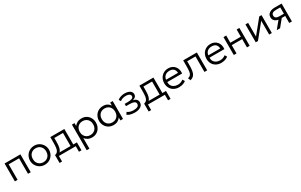

<svg xmlns="http://www.w3.org/2000/svg" viewBox="309 -2402 7062 4511"><g transform="rotate(-30 3840.0 -146.0)"><path d="M82 0V-485H512.5V0H438.5V-420H156V0Z M891 15Q817 15 758.5 -20Q700 -55 666.5 -113.8Q633 -172.5 633 -242.5Q633 -295 652.2 -341.5Q671.5 -388 706.5 -423.8Q741.5 -459.5 788.5 -479.8Q835.5 -500 891 -500Q965.5 -500 1023.8 -465Q1082 -430 1115.5 -371.2Q1149 -312.5 1149 -242.5Q1149 -190.5 1129.8 -143.8Q1110.5 -97 1076 -61.2Q1041.5 -25.5 994.2 -5.2Q947 15 891 15ZM891 -53.5Q944 -53.5 985 -76.8Q1026 -100 1049.2 -142.2Q1072.5 -184.5 1072.5 -242.5Q1072.5 -300.5 1049.2 -343Q1026 -385.5 985 -408.5Q944 -431.5 891 -431.5Q838 -431.5 797 -408.5Q756 -385.5 732.8 -343Q709.5 -300.5 709.5 -242.5Q709.5 -184.5 733 -142.2Q756.5 -100 797.2 -76.8Q838 -53.5 891 -53.5Z M1630 0V-420H1394.5V-334Q1394.5 -261 1388 -206.2Q1381.5 -151.5 1364 -113Q1346.5 -74.5 1314.5 -50.2Q1282.5 -26 1232 -14.5L1208 -62Q1257 -74.5 1281.8 -105.8Q1306.5 -137 1314.8 -192.5Q1323 -248 1323 -334V-485H1704V0ZM1208 150V-62L1264.5 -55L1275.5 -65H1802.5V150H1734.5V0H1276V150Z M1909.5 210V-485H1980V-408Q2011 -448 2058 -474Q2105 -500 2178.5 -500Q2251 -500 2306.2 -465.5Q2361.5 -431 2392.2 -372.5Q2423 -314 2423 -242.5Q2423 -189.5 2405.2 -142.8Q2387.5 -96 2355 -60.5Q2322.5 -25 2277.5 -5Q2232.5 15 2178 15Q2111 15 2063 -10.2Q2015 -35.5 1983.5 -77V210ZM2165 -53.5Q2218 -53.5 2259 -76.8Q2300 -100 2323.2 -142.2Q2346.5 -184.5 2346.5 -242.5Q2346.5 -300.5 2323 -343Q2299.5 -385.5 2258.8 -408.5Q2218 -431.5 2165 -431.5Q2112 -431.5 2071 -408.5Q2030 -385.5 2006.8 -343Q1983.5 -300.5 1983.5 -242.5Q1983.5 -184.5 2006.8 -142.2Q2030 -100 2071 -76.8Q2112 -53.5 2165 -53.5Z M2756 15Q2681.5 15 2624.8 -19.5Q2568 -54 2536 -112.5Q2504 -171 2504 -242.5Q2504 -296 2522.2 -342.8Q2540.5 -389.5 2574 -425Q2607.5 -460.5 2654 -480.2Q2700.5 -500 2756 -500Q2831 -500 2879.5 -468.8Q2928 -437.5 2957 -390.5L2946 -374.5V-485H3016V0H2946V-110.5L2957 -94.5Q2928 -47.5 2879.5 -16.2Q2831 15 2756 15ZM2761.5 -53.5Q2814 -53.5 2855 -76.8Q2896 -100 2919.2 -142.2Q2942.5 -184.5 2942.5 -242.5Q2942.5 -300.5 2919.2 -343Q2896 -385.5 2855 -408.5Q2814 -431.5 2761.5 -431.5Q2708.5 -431.5 2667.8 -408.5Q2627 -385.5 2603.8 -343Q2580.5 -300.5 2580.5 -242.5Q2580.5 -184.5 2603.8 -142.2Q2627 -100 2667.8 -76.8Q2708.5 -53.5 2761.5 -53.5Z M3337.5 10.5Q3297.5 10.5 3260.8 4.8Q3224 -1 3191.8 -13.2Q3159.5 -25.5 3133 -46.5L3171 -102Q3204.5 -75 3248 -63.8Q3291.5 -52.5 3335.5 -52.5Q3404 -52.5 3444.2 -73.5Q3484.5 -94.5 3484.5 -143.5Q3484.5 -186 3441 -205.5Q3397.5 -225 3316 -225H3226.5V-287.5H3314.5Q3385 -287.5 3425.8 -304.8Q3466.5 -322 3466.5 -363.5Q3466.5 -388 3450.5 -404.2Q3434.5 -420.5 3405.5 -429Q3376.5 -437.5 3338 -437.5Q3294.5 -437.5 3254.2 -424.8Q3214 -412 3183.5 -386L3152 -438.5Q3185.5 -467.5 3237 -484.5Q3288.5 -501.5 3343 -501.5Q3402 -501.5 3445.8 -486Q3489.5 -470.5 3513.5 -441.8Q3537.5 -413 3537.5 -372Q3537.5 -332 3511.5 -304.5Q3485.5 -277 3436.5 -264.5Q3495 -253 3525.5 -221Q3556 -189 3556 -142Q3556 -93 3528.8 -59Q3501.5 -25 3452.2 -7.2Q3403 10.5 3337.5 10.5Z M4047 0V-420H3811.5V-334Q3811.5 -261 3805 -206.2Q3798.5 -151.5 3781 -113Q3763.5 -74.5 3731.5 -50.2Q3699.5 -26 3649 -14.5L3625 -62Q3674 -74.5 3698.8 -105.8Q3723.5 -137 3731.8 -192.5Q3740 -248 3740 -334V-485H4121V0ZM3625 150V-62L3681.5 -55L3692.5 -65H4219.5V150H4151.5V0H3693V150Z M4532.5 15Q4456 15 4397.5 -17Q4339 -49 4306 -106.8Q4273 -164.5 4273 -241Q4273 -296.5 4291.8 -344Q4310.5 -391.5 4344.8 -426.5Q4379 -461.5 4424.8 -480.8Q4470.5 -500 4524.5 -500Q4582 -500 4627 -479.5Q4672 -459 4702.2 -422.5Q4732.5 -386 4745.8 -336.8Q4759 -287.5 4752.5 -230.5H4349.5Q4347 -176.5 4369.5 -136.2Q4392 -96 4435.5 -73.5Q4479 -51 4539 -51Q4578.5 -51 4617.2 -64.5Q4656 -78 4684.5 -103L4720.5 -45.5Q4696 -25.5 4664.2 -11.8Q4632.5 2 4598.8 8.5Q4565 15 4532.5 15ZM4353 -292H4676.5Q4674 -359.5 4635.2 -397.5Q4596.5 -435.5 4523.5 -435.5Q4453 -435.5 4406.8 -397.5Q4360.5 -359.5 4353 -292Z M4845 6 4816.5 -63Q4867.5 -76 4891.2 -105.8Q4915 -135.5 4921.5 -190.5Q4928 -245.5 4928 -334V-485H5299V0H5225V-420H4999.5V-334Q4999.5 -253.5 4993.2 -195.5Q4987 -137.5 4970.5 -97.5Q4954 -57.5 4923.8 -32.8Q4893.5 -8 4845 6Z M5678.5 15Q5602 15 5543.5 -17Q5485 -49 5452 -106.8Q5419 -164.5 5419 -241Q5419 -296.5 5437.8 -344Q5456.5 -391.5 5490.8 -426.5Q5525 -461.5 5570.8 -480.8Q5616.5 -500 5670.5 -500Q5728 -500 5773 -479.5Q5818 -459 5848.2 -422.5Q5878.5 -386 5891.8 -336.8Q5905 -287.5 5898.5 -230.5H5495.5Q5493 -176.5 5515.5 -136.2Q5538 -96 5581.5 -73.5Q5625 -51 5685 -51Q5724.5 -51 5763.2 -64.5Q5802 -78 5830.5 -103L5866.5 -45.5Q5842 -25.5 5810.2 -11.8Q5778.5 2 5744.8 8.5Q5711 15 5678.5 15ZM5499 -292H5822.5Q5820 -359.5 5781.2 -397.5Q5742.5 -435.5 5669.5 -435.5Q5599 -435.5 5552.8 -397.5Q5506.5 -359.5 5499 -292Z M6021 0V-485H6095V-289.5H6378.5V-485H6452.5V0H6378.5V-224.5H6095V0Z M6617 0V-485H6690V-115L6991.5 -485H7053.5V0H6981V-374L6676.5 0Z M7186.5 0 7386 -242 7396.5 -190Q7333 -189.5 7291 -208Q7249 -226.5 7228.5 -259.5Q7208 -292.5 7208 -337Q7208 -384 7233 -417Q7258 -450 7303 -467.5Q7348 -485 7407.5 -485H7598V0H7525.5V-422.5H7412.5Q7348.5 -422.5 7316.5 -401.8Q7284.5 -381 7284.5 -338Q7284.5 -295.5 7314.5 -273.5Q7344.5 -251.5 7403.5 -251.5H7538.5V-190.5H7432.5L7276.5 0Z"/></g></svg>

Font: Geologica Cursive ExtraLight
Style: Regular
Weight: 250
Designer: Sindre Bremnes, Frode Helland
Foundry: Monokrom Skriftforlag AS
Version: Version 1.010;gftools[0.9.28]